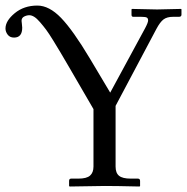

<svg xmlns="http://www.w3.org/2000/svg" viewBox="-20 -679 682 700"><path d="M231.4 -435.1Q211.4 -469.2 200.9 -487.1Q190.4 -504.9 174.3 -531Q158.2 -557.1 148.2 -570.6Q138.2 -584 126.2 -597.9Q114.3 -611.8 104.7 -617.7Q95.2 -623.5 86.9 -623.5Q77.6 -623.5 68.1 -618.7Q58.6 -613.8 58.6 -603Q58.6 -600.1 59.8 -591.8Q61 -583.5 61 -578.1Q61 -542 31.2 -542Q16.1 -542 8.1 -552.5Q0 -563 0 -575.2Q0 -603 33.7 -630.9Q67.4 -658.7 116.2 -658.7Q159.2 -658.7 202.6 -613.8Q246.1 -568.8 307.6 -465.8L381.8 -341.3L508.8 -575.7Q520 -596.7 520 -604.5Q520 -612.3 515.1 -615Q510.3 -617.7 494.6 -617.7H465.3Q459.5 -618.2 459.5 -625V-644.5L460.9 -646.5Q540 -644.5 552.7 -644.5L640.1 -646.5L641.6 -645V-625.5Q641.6 -617.7 632.3 -617.7H610.8Q588.9 -617.7 576.2 -608.2Q563.5 -598.6 550.3 -573.7L401.4 -293V-71.8Q401.4 -48.3 414.1 -38.1Q426.8 -27.8 456.1 -27.8H482.4Q490.7 -27.8 490.7 -19.5V-1L488.8 1Q401.9 -1 362.8 -1L233.9 1L231.9 -1V-19.5Q231.9 -27.8 239.7 -27.8H266.1Q295.9 -27.8 308.3 -38.8Q320.8 -49.8 320.8 -71.8V-281.2Z"/></svg>

Font: Libertinage
Style: f
Weight: 400
Designer: OSP
Foundry: OSP
Version: Version 1.0; 2008; OFL relea